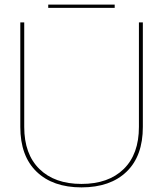

<svg xmlns="http://www.w3.org/2000/svg" viewBox="-20 -801 707 832"><path d="M599 -704V-251Q599 -125 528.5 -57Q458 11 333 11Q209 11 138.5 -57Q68 -125 68 -251V-704H85V-251Q85 -133 151 -68.5Q217 -4 333 -4Q450 -4 516 -68.5Q582 -133 582 -251V-704ZM477 -781V-767H189V-781Z"/></svg>

Font: Prodigy Sans Thin
Style: Regular
Weight: 100
Designer: Wei Huang
Foundry: Wei Huang
Version: Version 1.003; ttfautohint (v1.8.3)